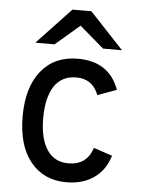

<svg xmlns="http://www.w3.org/2000/svg" viewBox="-53 -774 606 828"><g transform="rotate(5 250.0 -360.0)"><path d="M373 -576 268 -666 163 -576H80L227 -732H309L455 -576ZM265 12Q167 12 110 -58.5Q53 -129 53 -255Q53 -381 110.5 -452Q168 -523 269 -523Q405 -523 448 -404L366 -374Q340 -442 270 -442Q206 -442 174 -393Q142 -344 142 -255Q142 -167 174 -118.5Q206 -70 267 -70Q347 -70 371 -146L452 -119Q433 -56 384.5 -22Q336 12 265 12Z"/></g></svg>

Font: Overpass
Style: Regular
Weight: 400
Designer: Delve Withrington, Thomas Jockin
Foundry: Delve Fonts
Version: Version 3.000;DELV;Overpass